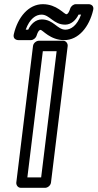

<svg xmlns="http://www.w3.org/2000/svg" viewBox="-20 -874 467 919"><path d="M111 -25 185 -629H251L177 -25ZM58 0C57 11 65 25 80 25H196C207 25 222 15 224 0L304 -654C305 -665 297 -679 282 -679H166C155 -679 140 -669 138 -654ZM293 -732C254 -732 236 -781 180 -781C150 -781 127 -758 115 -732H103C122 -784 151 -804 179 -804C218 -804 236 -756 292 -756C320 -756 343 -777 356 -804H368C349 -752 320 -732 293 -732ZM287 -682C356 -682 407 -745 426 -826C431 -847 415 -854 404 -854H343C332 -854 320 -845 316 -833C307 -804 298 -806 298 -806C286 -806 252 -854 185 -854C117 -854 65 -792 46 -710C41 -689 57 -682 68 -682H128C139 -682 151 -691 155 -703C164 -732 173 -731 174 -731C184 -731 220 -682 287 -682Z"/></svg>

Font: Falling Sky
Style: OuObl
Weight: 400
Designer: Paul D. Hunt
Foundry: Adobe Systems Incorporated
Version: Version 1.02